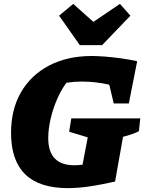

<svg xmlns="http://www.w3.org/2000/svg" viewBox="-20 -959 744 991"><path d="M330 12Q37 12 37 -273Q37 -394 88.5 -483Q140 -572 234 -621Q328 -670 454 -670Q482 -670 521 -667Q560 -664 603.5 -658Q647 -652 688 -643L645 -425H567L544 -522Q509 -530 473 -534Q437 -538 401 -538Q362 -538 323 -532Q296 -496 274.5 -446.5Q253 -397 241 -344.5Q229 -292 229 -246Q229 -106 364 -106Q383 -106 406 -109L433 -250L337 -279L348 -348H704L697 -282Q682 -274 662.5 -267Q643 -260 615 -253L574 -22Q499 -5 440 3.5Q381 12 330 12ZM392 -726 285 -878 358 -939 462 -846 599 -939 653 -878 507 -726Z"/></svg>

Font: Piazzolla SC ExtraBold
Style: Italic
Weight: 800
Italic angle: -11.3°
Designer: Juan Pablo del Peral
Foundry: Huerta Tipografica
Version: Version 1.330